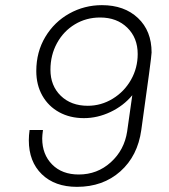

<svg xmlns="http://www.w3.org/2000/svg" viewBox="-20 -716 655 746"><path d="M569 -512Q569 -495 529 -211Q515 -110 447.5 -50Q380 10 279 10Q193 10 142.5 -39Q92 -88 92 -171Q92 -190 95 -211H147Q144 -189 144 -178Q144 -116 182.5 -77Q221 -38 286 -38Q358 -38 410.5 -85.5Q463 -133 474 -205L494 -346Q460 -305 409.5 -281Q359 -257 306 -257Q252 -257 210 -280Q168 -303 144.5 -344.5Q121 -386 121 -440Q121 -514 156 -572.5Q191 -631 249.5 -663.5Q308 -696 376 -696Q463 -696 516 -646Q569 -596 569 -512ZM176 -445Q176 -383 216 -344Q256 -305 321 -305Q373 -305 418 -332.5Q463 -360 489 -406Q515 -452 515 -506Q515 -569 474.5 -608.5Q434 -648 369 -648Q315 -648 271 -621.5Q227 -595 201.5 -548.5Q176 -502 176 -445Z"/></svg>

Font: Chivo Thin Italic
Style: Regular
Weight: 100
Italic angle: -8.05°
Designer: Hector Gatti
Foundry: Omnibus-Type
Version: Version 1.007